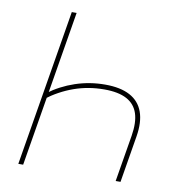

<svg xmlns="http://www.w3.org/2000/svg" viewBox="-81 -804 835 880"><g transform="rotate(10 336.0 -364.0)"><path d="M391.6 -426.8Q462.9 -426.8 507.1 -403.1Q551.3 -379.4 568.1 -332.8Q585 -286.1 573.7 -217.8L537.6 0H515.1L551.3 -217.8Q561.5 -280.3 548.1 -321.5Q534.7 -362.8 496.1 -383.5Q457.5 -404.3 391.6 -404.3Q317.4 -404.3 250.7 -380.6Q184.1 -356.9 125.5 -312L130.4 -340.3Q186 -381.8 252.7 -404.3Q319.3 -426.8 391.6 -426.8ZM205.1 -727.5 84.5 0H62L182.6 -727.5Z"/></g></svg>

Font: Inter 18pt Thin
Style: Italic
Weight: 250
Italic angle: -9.3988°
Version: Version 4.001;git-66647c0bb